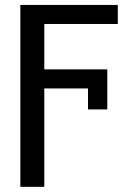

<svg xmlns="http://www.w3.org/2000/svg" viewBox="-20 -550 551 768"><path d="M157.2 197.3H61.5V-530.3H157.2ZM409.2 -196.3H135.7V-272.5H409.2ZM451.2 -454.1H135.7V-530.3H451.2ZM332 -112.3V-272.5H409.2V-112.3Z"/></svg>

Font: WEMIX Pretendard Variable
Style: Regular
Weight: 400
Designer: Base glyphs from Inter by Rasmus Andersson; Hangeul glyphs from Noto Sans CJK(Source Han Sans) by Jang Soo-young and Kan
Foundry: Kil Hyung-jin
Version: Version 1.000;Glyphs 3.2 (3208)